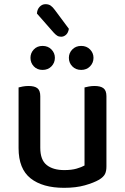

<svg xmlns="http://www.w3.org/2000/svg" viewBox="-20 -886 599 920"><path d="M69 -467Q76 -469 89 -471.5Q102 -474 117 -474Q146 -474 159.5 -463Q173 -452 173 -425V-178Q173 -120 203.5 -95.5Q234 -71 288 -71Q323 -71 347 -78Q371 -85 385 -93V-467Q393 -469 405.5 -471.5Q418 -474 433 -474Q462 -474 476 -463Q490 -452 490 -425V-88Q490 -66 483 -52Q476 -38 455 -25Q429 -10 386.5 2Q344 14 287 14Q184 14 126.5 -31.5Q69 -77 69 -176ZM184 -551Q158 -551 142 -568Q126 -585 126 -609Q126 -632 142 -649Q158 -666 184 -666Q210 -666 226.5 -649Q243 -632 243 -609Q243 -585 226.5 -568Q210 -551 184 -551ZM369 -551Q343 -551 326.5 -568Q310 -585 310 -609Q310 -632 326.5 -649Q343 -666 369 -666Q395 -666 411.5 -649Q428 -632 428 -609Q428 -585 411.5 -568Q395 -551 369 -551ZM157 -821Q158 -841 170 -853.5Q182 -866 198 -866Q213 -866 223 -859Q233 -852 243 -838L310 -748Q307 -729 296.5 -719.5Q286 -710 273 -710Q262 -710 254 -715Q246 -720 237 -730Z"/></svg>

Font: Baloo 2 Latin Medium
Style: Regular
Weight: 500
Designer: Sarang Kulkarni and Ek Type
Foundry: Ek Type
Version: Version 1.001